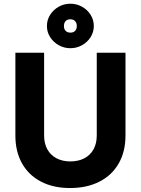

<svg xmlns="http://www.w3.org/2000/svg" viewBox="-20 -978 742 1012"><path d="M61.1 -263.8V-700H212.5V-263.8Q212.5 -222.1 229.3 -191.3Q246.2 -160.4 277.6 -143.8Q309 -127.2 351.1 -127.2Q393.2 -127.2 424.8 -143.8Q456.3 -160.4 473.2 -191.3Q490 -222.1 490 -263.8V-700H641.4V-263.8Q641.4 -179.1 605.9 -116.9Q570.5 -54.6 504.4 -20.8Q438.4 13.1 349.1 13.1Q260.8 13.1 195.9 -20.8Q131 -54.6 96.1 -116.9Q61.1 -179.1 61.1 -263.8ZM227.3 -840.7Q227.3 -873.1 244.3 -899.9Q261.4 -926.8 289.5 -942.6Q317.6 -958.4 351.4 -958.4Q384.1 -958.4 412.4 -942.6Q440.7 -926.8 457.6 -899.9Q474.5 -873.1 474.5 -841Q474.5 -809 457.6 -782.3Q440.7 -755.6 412.4 -739.7Q384.1 -723.9 351 -723.9Q318 -723.9 289.6 -739.7Q261.3 -755.5 244.3 -782.3Q227.3 -809.1 227.3 -840.7ZM384.8 -841Q384.8 -857.5 375.7 -866.9Q366.6 -876.3 351.2 -876.3Q334.8 -876.3 325.9 -867Q317 -857.6 317 -840.7Q317 -824.6 326.1 -815.3Q335.2 -806 351.5 -806Q366.9 -806 375.9 -815.3Q384.8 -824.6 384.8 -841Z"/></svg>

Font: Oak Sans Light
Style: Regular
Weight: 400
Designer: Erik Kennedy, Walven
Foundry: Erik Kennedy, Walven
Version: Version 1.100;Glyphs 3.1.2 (3151)